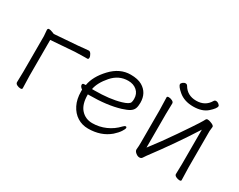

<svg xmlns="http://www.w3.org/2000/svg" viewBox="-82 -1011 1754 1409"><g transform="rotate(30 794.5 -307.0)"><path d="M93 -19 95 -108V-410L91 -460Q91 -474 103 -474Q115 -474 132 -467L150 -460L349 -475Q372 -477 397.5 -480Q423 -483 434 -483Q445 -483 454.5 -467.5Q464 -452 464 -439Q464 -426 453 -426H430Q388 -426 350 -424L149 -409V-107L152 -1Q152 9 137.5 9Q123 9 108 1.5Q93 -6 93 -19Z M588 -201V-198Q588 -116 625.5 -75Q663 -34 721 -34Q779 -34 832.5 -57.5Q886 -81 926 -124Q938 -137 946.5 -137Q955 -137 955 -127.5Q955 -118 940 -95Q925 -72 896 -46Q823 16 714 16Q663 16 622.5 -9.5Q582 -35 558 -82.5Q534 -130 534 -195V-210Q513 -224 513 -240Q513 -252 527 -252Q541 -252 541 -253Q554 -331 626 -407.5Q698 -484 789 -484Q850 -484 886 -463Q953 -424 953 -340Q953 -311 946 -292Q939 -273 918.5 -259.5Q898 -246 856 -233Q751 -201 600 -201ZM616 -250Q745 -250 833 -276Q888 -292 895 -312Q899 -323 899 -341Q899 -385 870 -410.5Q841 -436 796 -436Q717 -436 661.5 -372.5Q606 -309 595 -250Z M1462 -605Q1462 -586 1419.5 -548Q1377 -510 1301 -510Q1225 -510 1177 -551Q1136 -586 1136 -604Q1136 -612 1147 -621Q1158 -630 1169.5 -630Q1181 -630 1187 -620Q1223 -558 1299 -558Q1375 -558 1411 -620Q1417 -630 1428.5 -630Q1440 -630 1451 -621Q1462 -612 1462 -605ZM1440 -18 1442 -106V-395Q1328 -215 1186 -26Q1177 -14 1169.5 -1.5Q1162 11 1146.5 11Q1131 11 1115 -2Q1099 -15 1099 -29V-31Q1102 -58 1102 -86V-364L1099 -471Q1099 -480 1113.5 -480Q1128 -480 1143 -472.5Q1158 -465 1158 -453L1156 -364V-78Q1226 -168 1302 -279Q1378 -390 1401 -426.5Q1424 -463 1428 -472Q1432 -481 1443 -481Q1454 -481 1467 -476Q1500 -465 1500 -452L1496 -415V-106L1499 0Q1499 9 1485 9Q1471 9 1455.5 1.5Q1440 -6 1440 -18Z"/></g></svg>

Font: ToneOZ-Pinyin-WenKai-Light
Style: Light
Weight: 300
Designer: Fontworks Inc.
Foundry: ToneOZ
Version: Version 0.240331